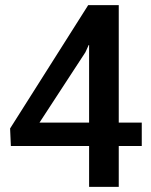

<svg xmlns="http://www.w3.org/2000/svg" viewBox="-20 -731 590 751"><path d="M328.5 -251.5V-555H327L314 -526.5L134.5 -251.5ZM444.5 0H328.5V-160H22.5L19.5 -228.5L325 -711H444.5V-251.5H534.5V-160H444.5Z"/></svg>

Font: Roberto Sans Medium
Style: Regular
Weight: 500
Designer: Google (font) & Cristiano Sobral (main changes)
Version: Version 1.000;October 12, 2021;FontCreator 14.0.0.2814 64-bi